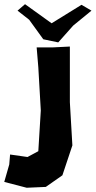

<svg xmlns="http://www.w3.org/2000/svg" viewBox="-105 -715 450 903"><path d="M67.4 -492.2 75.2 -398.4 86.9 -195.3 75.2 -3.9 24.4 23.4 -57.6 11.7 -61.5 58.6 -85 140.6 20.5 168 110.4 164.1 188.5 109.4 235.4 -31.2 223.6 -234.4V-496.1L145.5 -492.2ZM-22.5 -665 32.2 -622.1 98.6 -530.3 168.9 -515.6 239.3 -594.7 325.2 -665 278.3 -692.4 137.7 -605.5 12.7 -695.3Z"/></svg>

Font: MaokenAssortedSans-TC
Style: Regular
Weight: 500
Version: Version 0.83